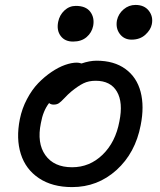

<svg xmlns="http://www.w3.org/2000/svg" viewBox="-20 -743 646 775"><path d="M511.2 -583Q481 -583 463.6 -606Q446.3 -628.9 452.1 -661.1Q458 -687.5 479 -705.3Q500 -723.1 526.9 -723.1Q562.5 -723.1 580.8 -699.5Q599.1 -675.8 592.8 -645Q588.4 -622.6 566.7 -602.8Q544.9 -583 511.2 -583ZM274.9 -575.2Q241.7 -575.2 224.9 -597.9Q208 -620.6 214.8 -654.8Q220.2 -682.1 240 -700.7Q259.8 -719.2 286.1 -719.2Q326.7 -719.2 344.5 -695.3Q362.3 -671.4 356 -638.2Q350.6 -611.3 329.6 -593.3Q308.6 -575.2 274.9 -575.2ZM271 12.2Q190.9 12.2 137.2 -23.7Q83.5 -59.6 64 -121.6Q44.4 -183.6 60.1 -262.2Q68.8 -305.2 88.9 -343Q108.9 -380.9 134 -407Q159.2 -433.1 187.7 -452.4Q216.3 -471.7 242.7 -481Q269 -490.2 290 -490.2Q298.8 -490.2 309.1 -486.8Q341.8 -498 370.1 -498Q440.4 -498 486.3 -464.6Q532.2 -431.2 547.6 -372.3Q563 -313.5 547.9 -237.8Q526.4 -125.5 450.2 -56.6Q374 12.2 271 12.2ZM145 -246.1Q128.4 -165.5 163.1 -116.7Q197.8 -67.9 271 -67.9Q341.8 -67.9 394 -118.4Q446.3 -168.9 461.9 -252.9Q477.5 -329.6 451.9 -373.3Q426.3 -417 366.2 -417Q337.9 -417 316.9 -406.7Q295.9 -396.5 267.1 -373Q254.4 -362.3 240 -346.9Q225.6 -331.5 217.3 -326.2Q209 -320.8 196.8 -320.8Q184.6 -320.8 178.2 -327.1Q153.8 -295.9 145 -246.1Z"/></svg>

Font: Shantell Sans Normal
Style: Italic
Weight: 400
Italic angle: -11.31°
Designer: Stephen Nixon, Anya Danilova, Shantell Martin
Foundry: Arrow Type
Version: Version 1.006;[559af2be0]